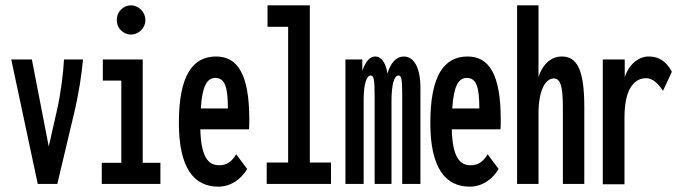

<svg xmlns="http://www.w3.org/2000/svg" viewBox="-20 -687 2544 717"><path d="M121 0H194L256 -261C274 -336 285 -409 290 -465H219C216 -412 208 -343 192 -272L162 -140L99 -465H22Z M469 -558C498 -558 523 -582 523 -612C523 -642 498 -667 469 -667C439 -667 416 -642 416 -612C416 -582 440 -558 469 -558ZM360 0H579V-79H513V-465H364V-386H433V-79H360Z M795 10C841 10 879 -16 903 -56L862 -111C847 -85 827 -69 798 -70C757 -70 731 -101 728 -204H910C911 -216 911 -226 911 -240C911 -412 866 -476 787 -476C700 -476 648 -406 648 -228C648 -60 704 10 795 10ZM730 -282C735 -365 753 -396 784 -396C820 -396 831 -362 831 -282Z M976 0H1216V-80H1137V-667H979V-587H1056V-80H976Z M1270 0H1338V-314C1338 -376 1350 -405 1364 -405C1376 -405 1379 -390 1379 -326V0H1442V-310C1442 -368 1451 -405 1468 -405C1479 -405 1482 -392 1482 -332V0H1550V-349C1552 -430 1528 -476 1488 -476C1460 -476 1438 -452 1427 -412C1421 -451 1405 -476 1381 -476C1360 -476 1345 -456 1333 -423V-465H1270Z M1734 10C1780 10 1818 -16 1842 -56L1801 -111C1786 -85 1766 -69 1737 -70C1696 -70 1670 -101 1667 -204H1849C1850 -216 1850 -226 1850 -240C1850 -412 1805 -476 1726 -476C1639 -476 1587 -406 1587 -228C1587 -60 1643 10 1734 10ZM1669 -282C1674 -365 1692 -396 1723 -396C1759 -396 1770 -362 1770 -282Z M1911 0H1991V-264C1991 -350 2017 -394 2048 -394C2072 -394 2082 -368 2082 -285V0H2162V-287C2162 -427 2135 -476 2078 -476C2041 -476 2009 -452 1991 -400V-667H1911Z M2231 1H2312V-247C2312 -366 2355 -395 2393 -395C2417 -395 2437 -376 2456 -348L2489 -419C2470 -455 2443 -476 2404 -476C2368 -477 2330 -450 2313 -399V-465H2231Z"/></svg>

Font: Inconsolata ExtraCondensed
Style: Bold
Weight: 700
Width: 2
Monospace: yes
Designer: Raph Levien, Cyreal, Brenton Simpson
Foundry: Raph Levien, Cyreal, Google
Version: Version 3.100